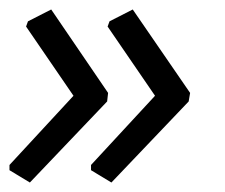

<svg xmlns="http://www.w3.org/2000/svg" viewBox="-47 -430 474 405"><path d="M233 -410 354 -234 351 -216 188 -45 145 -71V-82L280 -228L180 -374L184 -385ZM61 -410 181 -234 179 -216 16 -45 -27 -71V-82L108 -228L8 -374L12 -385Z"/></svg>

Font: Alegreya Sans SC Medium
Style: Italic
Weight: 500
Italic angle: -7°
Designer: Juan Pablo del Peral
Foundry: Huerta Tipografica
Version: Version 2.007